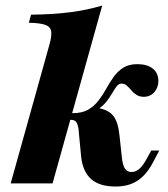

<svg xmlns="http://www.w3.org/2000/svg" viewBox="-20 -661 607 692"><path d="M18.5 0 158.1 -500Q166.9 -530.6 164.5 -547.6Q162.1 -564.5 143.1 -571.4Q124.2 -578.2 83.9 -579L91.9 -608.1Q171 -608.9 233.1 -616.9Q295.2 -625 348.4 -641.1L169.4 0ZM396.8 11.3Q339.5 11.3 309.3 -14.9Q279 -41.1 272.6 -94.4L262.9 -196.8Q259.7 -216.1 253.6 -222.6Q247.6 -229 236.3 -229H210.5L216.9 -253.2H242.7Q276.6 -253.2 298.4 -266.1Q320.2 -279 335.5 -299.2Q350.8 -319.4 363.3 -341.9Q375.8 -364.5 389.9 -384.3Q404 -404 424.2 -416.9Q444.4 -429.8 475 -429.8Q510.5 -429.8 530.6 -413.7Q550.8 -397.6 550.8 -369.4Q550.8 -345.2 535.9 -328.6Q521 -312.1 498.4 -312.1Q483.1 -312.1 472.2 -319Q461.3 -325.8 453.2 -335.5Q445.2 -345.2 437.1 -352.4Q429 -359.7 418.5 -359.7Q408.1 -359.7 400.8 -350.4Q393.5 -341.1 385.5 -327Q377.4 -312.9 364.9 -296.4Q352.4 -279.8 331.5 -266.1L332.3 -271.8Q371 -265.3 388.3 -243.5Q405.6 -221.8 410.5 -174.2L419.4 -91.9Q422.6 -64.5 430.6 -52.8Q438.7 -41.1 454 -41.1Q469.4 -41.1 482.7 -52.8Q496 -64.5 510.5 -91.9L525 -118.5H554L531.5 -75.8Q515.3 -45.2 496 -26.2Q476.6 -7.3 452.4 2Q428.2 11.3 396.8 11.3Z"/></svg>

Font: Playfair 5pt SemiExpanded Light Black
Style: Italic
Weight: 900
Italic angle: -15.6°
Version: Version 2.001;gftools[0.9.30]